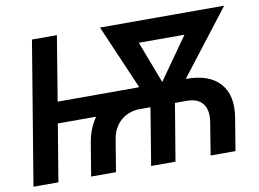

<svg xmlns="http://www.w3.org/2000/svg" viewBox="-78 -845 1298 962"><g transform="rotate(-10 571.5 -364.0)"><path d="M311.5 0 338.9 -165.5Q351.1 -238.8 388.2 -291H193.4L145 0H18.1L138.7 -727.5H265.6L211.4 -398.9H606.4Q614.7 -399.4 623.5 -399.4H626.5L484.9 -727.5H1116.7L863.3 -399.4H865.7Q982.9 -399.4 1037.1 -338.1Q1091.3 -276.9 1073.2 -165.5L1045.9 0H919.4L945.8 -162.6Q956.1 -223.1 931.4 -256.8Q906.7 -290.5 849.1 -290.5H789.1L740.7 0H616.7L664.6 -290.5H612.3Q554.7 -290.5 514.9 -256.8Q475.1 -223.1 464.8 -162.6L438 0ZM744.6 -404.8 895.5 -618.7H663.1Z"/></g></svg>

Font: Inter Display SemiBold
Style: Italic
Weight: 600
Italic angle: -9.39999°
Designer: Rasmus Andersson
Foundry: rsms
Version: Version 4.000;git-a52131595